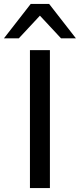

<svg xmlns="http://www.w3.org/2000/svg" viewBox="-50 -961 408 981"><path d="M103 0V-705H205V0ZM-30 -765 107 -941H201L338 -765H262L154 -881L46 -765Z"/></svg>

Font: Nunito Sans 10pt SemiExpanded Medium
Style: Regular
Weight: 500
Width: 6
Designer: Vernon Adams
Foundry: Vernon Adams
Version: Version 3.101;gftools[0.9.27]